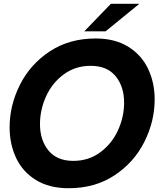

<svg xmlns="http://www.w3.org/2000/svg" viewBox="-20 -982 870 1018"><path d="M31 -307Q31 -424 86 -533Q141 -642 244.5 -710Q348 -778 487 -778Q589 -778 659.5 -734.5Q730 -691 765 -617.5Q800 -544 800 -455Q800 -338 745 -229Q690 -120 586.5 -52Q483 16 344 16Q241 16 170.5 -27.5Q100 -71 65.5 -144.5Q31 -218 31 -307ZM638 -438Q638 -523 593 -578Q548 -633 461 -633Q380 -633 318.5 -588Q257 -543 224.5 -471.5Q192 -400 192 -324Q192 -239 237 -184Q282 -129 369 -129Q450 -129 511.5 -174.5Q573 -220 605.5 -291Q638 -362 638 -438ZM540 -816H427L568 -962H719Z"/></svg>

Font: Open Sauce Sans ExBold Italic
Style: Regular
Weight: 800
Italic angle: -10°
Designer: Alfredo Marco Pradil
Foundry: Creative Sauce Fz LLC
Version: Version 1.477